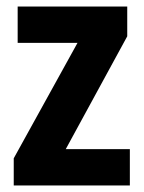

<svg xmlns="http://www.w3.org/2000/svg" viewBox="-20 -567 439 587"><path d="M377 0V-111H181L369 -456V-547H34V-436H217L22 -83V0Z"/></svg>

Font: Noto Sans Ethiopic Condensed
Style: Bold
Weight: 700
Width: 3
Designer: Monotype Design Team
Foundry: Monotype Imaging Inc.
Version: Version 2.102